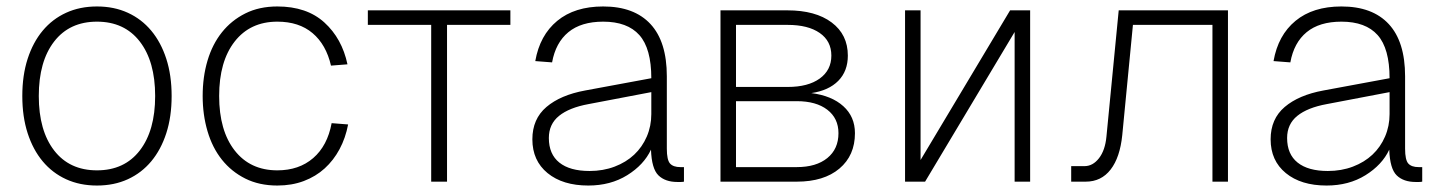

<svg xmlns="http://www.w3.org/2000/svg" viewBox="-20 -562 4455 594"><path d="M280 12Q227 12 184.5 -7.5Q142 -27 112 -63Q82 -99 65.5 -150Q49 -201 49 -265Q49 -329 65.5 -380Q82 -431 112 -467Q142 -503 184.5 -522.5Q227 -542 280 -542Q333 -542 375.5 -522.5Q418 -503 448 -467Q478 -431 494.5 -380Q511 -329 511 -265Q511 -201 494.5 -150Q478 -99 448 -63Q418 -27 375.5 -7.5Q333 12 280 12ZM280 -35Q365 -35 412.5 -96.5Q460 -158 460 -265Q460 -372 412.5 -433.5Q365 -495 280 -495Q195 -495 147.5 -433.5Q100 -372 100 -265Q100 -158 147.5 -96.5Q195 -35 280 -35Z M838 12Q782 12 739 -9.5Q696 -31 666.5 -68Q637 -105 622 -156Q607 -207 607 -265Q607 -324 622 -374.5Q637 -425 666.5 -462Q696 -499 739 -520.5Q782 -542 838 -542Q929 -542 983.5 -492.5Q1038 -443 1055 -363L1004 -359Q989 -424 947 -459.5Q905 -495 838 -495Q754 -495 706 -433.5Q658 -372 658 -265Q658 -158 706 -96.5Q754 -35 838 -35Q905 -35 949 -73Q993 -111 1006 -181L1057 -177Q1049 -135 1030.5 -100.5Q1012 -66 984.5 -41Q957 -16 920 -2Q883 12 838 12Z M1314 0V-485H1118V-530H1559V-485H1363V0Z M1800 12Q1721 12 1674 -26.5Q1627 -65 1627 -131Q1627 -194 1670.5 -231Q1714 -268 1790 -282L1995 -320Q1995 -412 1958 -453.5Q1921 -495 1846 -495Q1778 -495 1738.5 -462.5Q1699 -430 1688 -369L1636 -373Q1650 -453 1704 -497.5Q1758 -542 1846 -542Q1942 -542 1992.5 -487.5Q2043 -433 2043 -326V-102Q2043 -67 2053 -56Q2063 -45 2085 -45H2096V0Q2091 1 2086 1Q2081 1 2076 1Q2038 1 2017 -19.5Q1996 -40 1994 -99Q1972 -52 1920.5 -20Q1869 12 1800 12ZM1804 -33Q1846 -33 1881.5 -46.5Q1917 -60 1942 -83.5Q1967 -107 1981 -139.5Q1995 -172 1995 -209V-277L1801 -240Q1741 -229 1709.5 -203.5Q1678 -178 1678 -135Q1678 -85 1710.5 -59Q1743 -33 1804 -33Z M2209 0V-530H2416Q2503 -530 2553 -492.5Q2603 -455 2603 -390Q2603 -342 2573.5 -312Q2544 -282 2490 -274Q2553 -266 2589 -233.5Q2625 -201 2625 -150Q2625 -81 2577 -40.5Q2529 0 2445 0ZM2257 -45H2445Q2505 -45 2539.5 -73Q2574 -101 2574 -150Q2574 -196 2539.5 -222.5Q2505 -249 2445 -249H2257ZM2257 -293H2417Q2480 -293 2516 -319Q2552 -345 2552 -390Q2552 -435 2516 -460Q2480 -485 2417 -485H2257Z M2780 0V-530H2828V-67L3105 -530H3167V0H3119V-463L2842 0Z M3294 0V-48H3335Q3361 -48 3380 -72.5Q3399 -97 3403 -139L3441 -530H3779V0H3731V-485H3485L3452 -144Q3445 -75 3416 -37.5Q3387 0 3339 0Z M4084 12Q4005 12 3958 -26.5Q3911 -65 3911 -131Q3911 -194 3954.5 -231Q3998 -268 4074 -282L4279 -320Q4279 -412 4242 -453.5Q4205 -495 4130 -495Q4062 -495 4022.5 -462.5Q3983 -430 3972 -369L3920 -373Q3934 -453 3988 -497.5Q4042 -542 4130 -542Q4226 -542 4276.5 -487.5Q4327 -433 4327 -326V-102Q4327 -67 4337 -56Q4347 -45 4369 -45H4380V0Q4375 1 4370 1Q4365 1 4360 1Q4322 1 4301 -19.5Q4280 -40 4278 -99Q4256 -52 4204.5 -20Q4153 12 4084 12ZM4088 -33Q4130 -33 4165.5 -46.5Q4201 -60 4226 -83.5Q4251 -107 4265 -139.5Q4279 -172 4279 -209V-277L4085 -240Q4025 -229 3993.5 -203.5Q3962 -178 3962 -135Q3962 -85 3994.5 -59Q4027 -33 4088 -33Z"/></svg>

Font: Geist ExtLt
Style: Regular
Weight: 400
Designer: Basement.studio, Andrés Briganti, Mateo Zaragoza
Foundry: Basement.studio, Vercel, Andrés Briganti, Guido Ferreyra, Mateo Zaragoza
Version: Version 1.401